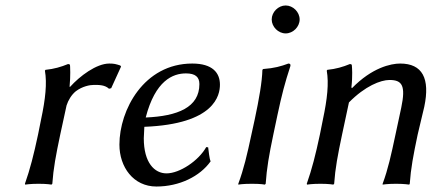

<svg xmlns="http://www.w3.org/2000/svg" viewBox="-20 -671 1578 701"><path d="M234 -354C238 -396 236 -427 236 -427C236 -437 234 -437 228 -437C204 -427 177 -419 146 -416L144 -413C152 -367 146 -310 130 -235L119 -180C103 -105 90 -54 71 0L72 3C72 3 90 0 121 0C152 0 168 3 168 3L171 0C175 -57 184 -104 200 -180L223 -286C229 -305 241 -325 257 -338C281 -356 308 -361 323 -361C342 -361 363 -361 378 -347L386 -349L422 -428L419 -432C403 -437 397 -439 379 -439C332 -439 271 -393 236 -354Z M507 -208C765 -218 783 -324 783 -362C783 -405 756 -439 682 -439C505 -439 416 -269 416 -143C416 -61 467 10 551 10C635 10 710 -27 749 -82C744 -93 742 -120 740 -133L733 -134C705 -84 636 -38 588 -38C544 -38 505 -77 505 -166C505 -175 507 -200 507 -208ZM708 -364C708 -279 629 -247 512 -242C547 -377 611 -403 659 -403C693 -403 708 -390 708 -364Z M910 -235 898 -180C882 -105 870 -54 850 0V3C850 3 865 0 900 0C934 0 947 3 947 3L950 0C954 -57 962 -104 978 -180L993 -251C1009 -326 1020 -368 1040 -429C1042 -436 1039 -439 1033 -439C1006 -429 982 -422 941 -419L938 -416C937 -373 926 -310 910 -235ZM972 -600C972 -573 996 -549 1023 -549C1050 -549 1074 -573 1074 -600C1074 -627 1050 -651 1023 -651C996 -651 972 -627 972 -600Z M1505 -180C1512 -212 1522 -249 1529 -281C1551 -385 1522 -439 1441 -439C1407 -439 1338 -424 1265 -349L1263 -352C1268 -395 1265 -427 1265 -427C1265 -437 1263 -437 1257 -437C1233 -427 1206 -419 1175 -416L1173 -413C1181 -367 1175 -310 1159 -235L1148 -180C1132 -105 1119 -54 1100 0L1101 3C1101 3 1119 0 1150 0C1181 0 1197 3 1197 3L1200 0C1204 -57 1213 -104 1229 -180L1254 -297C1313 -357 1370 -379 1402 -379C1448 -379 1462 -359 1445 -278L1424 -180C1408 -105 1397 -54 1377 0V3C1377 3 1395 0 1426 0C1456 0 1474 3 1474 3L1476 0C1480 -57 1489 -104 1505 -180Z"/></svg>

Font: Libertinus Sans
Style: Italic
Weight: 400
Italic angle: -12°
Designer: Philipp H. Poll, Khaled Hosny
Foundry: Caleb Maclennan
Version: Version 7.050;RELEASE